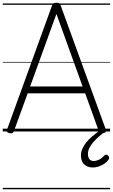

<svg xmlns="http://www.w3.org/2000/svg" viewBox="-20 -955 820 1395"><path d="M51 13Q36 10 32 3Q28 -4 32 -16L357 -912Q361 -925 368 -930Q375 -935 390 -935Q405 -935 411.5 -930Q418 -925 422 -912L748 -16Q753 -4 748.5 3Q744 10 728 13Q714 15 707.5 10.5Q701 6 695 -10L599 -277H181L84 -10Q79 6 72.5 10.5Q66 15 51 13ZM199 -327H580L390 -854ZM654 262Q617 262 592.5 240Q568 218 568 174Q568 149 578.5 125.5Q589 102 607 79.5Q625 57 650.5 35.5Q676 14 706 -8H748V-2Q724 15 701 35Q678 55 659.5 76Q641 97 630 118.5Q619 140 619 162Q619 189 630 202Q641 215 661 215Q677 215 697.5 206Q718 197 738 175Q744 169 751 168.5Q758 168 764 174Q772 181 773 189Q774 197 769 204Q757 222 737.5 235Q718 248 696 255Q674 262 654 262ZM0 410H780V420H0ZM0 -20H780V0H0ZM0 -505H780V-500H0ZM0 -930H780V-920H0Z"/></svg>

Font: Playwrite DE Grund Guides
Style: Regular
Weight: 400
Designer: Veronika Burian, José Scaglione
Foundry: TypeTogether
Version: Version 1.003